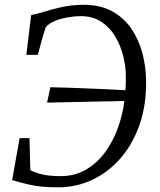

<svg xmlns="http://www.w3.org/2000/svg" viewBox="-20 -771 664 798"><path d="M222 7.5Q185 7.5 157 5Q129 2.5 100 -4Q71 -10.5 30.5 -22.5L61.5 -197H102.5L106 -64Q122.5 -54.5 152.5 -46.8Q182.5 -39 232.5 -39Q291 -39 337 -65.8Q383 -92.5 416 -137.2Q449 -182 469.5 -237.8Q490 -293.5 497 -351.5L175.5 -344.5L189.5 -408.5Q215.5 -408 253.5 -406.8Q291.5 -405.5 334.8 -403.8Q378 -402 421 -400.2Q464 -398.5 501 -396Q502.5 -409.5 502.8 -425.2Q503 -441 503 -456Q503 -493.5 492.5 -536.8Q482 -580 459.8 -618Q437.5 -656 401.8 -680Q366 -704 315 -704Q290.5 -704 261.8 -699Q233 -694 208 -683.8Q183 -673.5 170 -658Q166 -645 161.5 -630.5Q157 -616 152.8 -601Q148.5 -586 144.8 -571.2Q141 -556.5 137 -543H89.5L109.5 -708.5Q130.5 -712 162.5 -722Q194.5 -732 236.2 -741.5Q278 -751 328.5 -751Q397.5 -751 446.2 -724Q495 -697 525.8 -652Q556.5 -607 571.5 -551.2Q586.5 -495.5 587 -438Q589 -337 560.8 -255Q532.5 -173 481.8 -114.2Q431 -55.5 364.2 -24Q297.5 7.5 222 7.5Z"/></svg>

Font: Merriweather 28pt Light
Style: Italic
Weight: 300
Italic angle: -7.8°
Version: Version 2.101